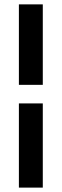

<svg xmlns="http://www.w3.org/2000/svg" viewBox="-20 -731 286 883"><path d="M176.8 -710.9V-340.8H66.9V-710.9ZM176.8 131.8H66.9V-255.4H176.8Z"/></svg>

Font: Vazirmatn RD UI FD Medium
Style: Regular
Weight: 500
Designer: Saber Rastikerdar
Foundry: Saber Rastikerdar
Version: Version 33.003